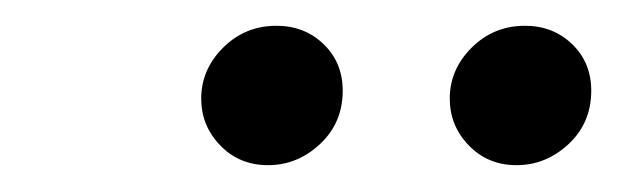

<svg xmlns="http://www.w3.org/2000/svg" viewBox="-20 -814 470 146"><path d="M372.8 -688.4Q351 -688.4 336.5 -703.4Q322 -718.4 322 -739Q322 -761.2 338.7 -777.8Q355.4 -794.4 379.2 -794.4Q400.6 -794.4 415.1 -780.4Q429.6 -766.4 429.6 -745Q429.6 -720.6 412.4 -704.5Q395.2 -688.4 372.8 -688.4ZM183.8 -688.4Q162 -688.4 147.5 -703.4Q133 -718.4 133 -739Q133 -761.2 149.7 -777.8Q166.4 -794.4 190.2 -794.4Q211.6 -794.4 226.1 -780.4Q240.6 -766.4 240.6 -745Q240.6 -720.6 223.4 -704.5Q206.2 -688.4 183.8 -688.4Z"/></svg>

Font: MuseoModerno Thin
Style: Italic
Weight: 100
Italic angle: -9°
Designer: Pablo Cosgaya, Héctor Gatti, Marcela Romero, and the Authors of The MuseoModerno Project.
Foundry: Omnibus-Type Team
Version: Version 1.003